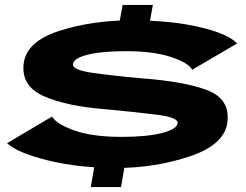

<svg xmlns="http://www.w3.org/2000/svg" viewBox="-20 -725 993 775"><path d="M456.5 -603.5 578.5 -602.5 597 -705H475ZM346.5 30H468.5L485 -66H363ZM450.5 -47Q606 -47 747 -94.2Q888 -141.5 898 -233.5Q908.5 -325.5 817 -360.8Q725.5 -396 550 -409Q432 -419.5 352 -431.2Q272 -443 274.5 -465.5Q276 -489.5 333 -504Q390 -518.5 490 -518.5Q596 -518.5 667.5 -495.8Q739 -473 756 -443.5L937 -549.5Q901.5 -588.5 785 -615.8Q668.5 -643 510 -643Q352 -643 219 -600.2Q86 -557.5 75.5 -467.5Q65 -377 157.5 -336.5Q250 -296 406.5 -284Q530.5 -272.5 615 -261.8Q699.5 -251 697 -227.5Q694.5 -204 634.2 -188.2Q574 -172.5 471 -172.5Q353.5 -172.5 280.8 -198.2Q208 -224 190 -254.5L8.5 -147Q50.5 -108 173.8 -77.5Q297 -47 450.5 -47Z"/></svg>

Font: Anybody ExtraExpanded
Style: Bold Italic
Weight: 700
Width: 8
Italic angle: -10°
Version: Version 1.113;gftools[0.9.25]